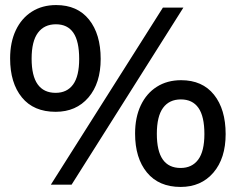

<svg xmlns="http://www.w3.org/2000/svg" viewBox="-20 -730 945 759"><path d="M181 0 624 -700H705L263 0ZM200 -288Q113 -288 66.5 -345Q20 -402 20 -499Q20 -563 42.5 -610.5Q65 -658 106 -684Q147 -710 202 -710Q286 -710 332 -652.5Q378 -595 378 -497Q378 -401 329.5 -344.5Q281 -288 200 -288ZM200 -363Q245 -363 269 -396Q293 -429 293 -497Q293 -567 270 -600.5Q247 -634 201 -634Q155 -634 130 -600.5Q105 -567 105 -498Q105 -430 129 -396.5Q153 -363 200 -363ZM694 9Q608 9 561 -48Q514 -105 514 -202Q514 -266 536.5 -313.5Q559 -361 600 -387Q641 -413 696 -413Q780 -413 826 -355.5Q872 -298 872 -200Q872 -104 823.5 -47.5Q775 9 694 9ZM694 -66Q739 -66 763.5 -99Q788 -132 788 -200Q788 -270 764.5 -303.5Q741 -337 695 -337Q649 -337 624.5 -303.5Q600 -270 600 -201Q600 -133 623.5 -99.5Q647 -66 694 -66Z"/></svg>

Font: REM
Style: Regular
Weight: 400
Designer: Octavio Pardo
Foundry: Ashler Design
Version: Version 1.005;gftools[0.9.28]